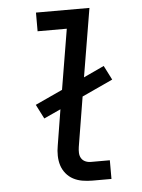

<svg xmlns="http://www.w3.org/2000/svg" viewBox="-53 -777 605 819"><g transform="rotate(-5 250.0 -367.5)"><path d="M310 0Q288 0 267 -3.5Q246 -7 228 -16.5Q210 -26 197 -42Q184 -58 178 -77Q172 -96 171.5 -118Q171 -140 175 -161L200 -315L128 -282L97 -343L214 -397L257 -655H132V-735H361L312 -442L400 -483L431 -422L299 -361L264 -148Q262 -135 262.5 -122.5Q263 -110 269 -100Q275 -90 286 -85Q297 -80 310 -80H391V0Z"/></g></svg>

Font: Iosevka SS04 Medium Oblique
Style: Regular
Weight: 500
Italic angle: -9°
Monospace: yes
Designer: Belleve Invis
Foundry: Belleve Invis
Version: Version 19.0.0; ttfautohint (v1.8.4)